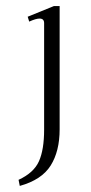

<svg xmlns="http://www.w3.org/2000/svg" viewBox="-20 -491 299 631"><path d="M41 100Q91 77 108 39Q125 1 125 -65V-415Q125 -430 110 -430Q98 -430 76 -420L71 -436L157 -471H176V-66Q176 6 146.5 53Q117 100 45 120Z"/></svg>

Font: Taviraj ExtraLight
Style: Regular
Weight: 200
Designer: Katatrad Team
Foundry: CadsonDemak
Version: Version 1.030